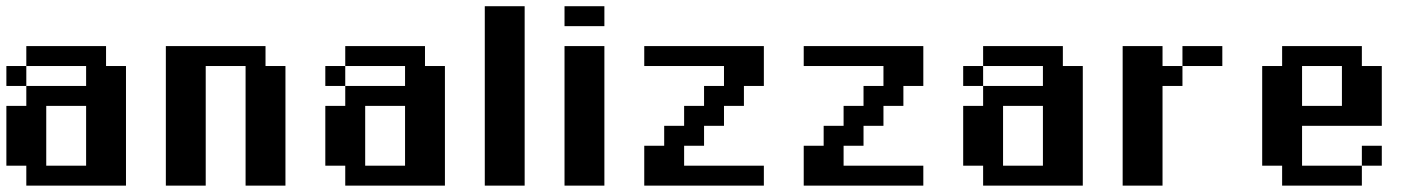

<svg xmlns="http://www.w3.org/2000/svg" viewBox="-20 -582 4478 602"><path d="M375 0V-375H312.5V-437.5H62.5V-375H0V-312.5H62.5V-250H0V-62.5H62.5V0ZM250 -312.5H62.5V-375H250ZM125 -62.5V-250H250V-62.5Z M875 0V-375H812.5V-437.5H500V0H625V-375H750V0Z M1375 0V-375H1312.5V-437.5H1062.5V-375H1000V-312.5H1062.5V-250H1000V-62.5H1062.5V0ZM1250 -312.5H1062.5V-375H1250ZM1125 -62.5V-250H1250V-62.5Z M1625 0V-562.5H1500V0Z M1750 -562.5V-500H1875V-562.5ZM1875 0V-437.5H1750V0Z M2375 -437.5H2000V-375H2250V-312.5H2187.5V-250H2125V-187.5H2062.5V-125H2000V0H2375V-62.5H2125V-125H2187.5V-187.5H2250V-250H2312.5V-312.5H2375Z M2875 -437.5H2500V-375H2750V-312.5H2687.5V-250H2625V-187.5H2562.5V-125H2500V0H2875V-62.5H2625V-125H2687.5V-187.5H2750V-250H2812.5V-312.5H2875Z M3375 0V-375H3312.5V-437.5H3062.5V-375H3000V-312.5H3062.5V-250H3000V-62.5H3062.5V0ZM3250 -312.5H3062.5V-375H3250ZM3125 -62.5V-250H3250V-62.5Z M3625 -437.5H3500V0H3625V-312.5H3687.5V-375H3625ZM3687.5 -437.5V-375H3812.5V-437.5Z M4250 -62.5H4062.5V-187.5H4312.5V-375H4250V-437.5H4000V-375H3937.5V-62.5H4000V0H4250ZM4062.5 -250V-375H4187.5V-250ZM4312.5 -62.5V-125H4250V-62.5Z"/></svg>

Font: Chicago Kare
Style: Regular
Weight: 400
Designer: Duane King
Version: Version 1.001;hotconv 1.0.109;makeotfexe 2.5.65596